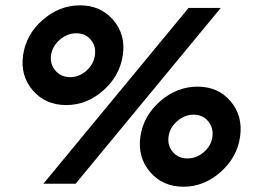

<svg xmlns="http://www.w3.org/2000/svg" viewBox="-20 -691 967 722"><path d="M441.9 -483.9Q430.7 -405.8 368.4 -350.8Q306.2 -295.9 229 -295.9Q150.9 -295.9 103.3 -351.1Q55.7 -406.2 66.9 -483.9Q78.1 -561.5 140.6 -616.2Q203.1 -670.9 280.8 -670.9Q358.4 -670.9 405.8 -616Q453.1 -561 441.9 -483.9ZM143.1 0 689 -661.1H810.1L264.2 0ZM171.9 -483.9Q167.5 -449.2 188.7 -425Q210 -400.9 244.1 -400.9Q277.8 -400.9 305.2 -425.3Q332.5 -449.7 336.9 -483.9Q341.8 -517.6 321.3 -541.7Q300.8 -565.9 267.1 -565.9Q232.9 -565.9 205.1 -541.7Q177.2 -517.6 171.9 -483.9ZM507.8 -176.8Q519 -254.9 582 -310.1Q645 -365.2 723.1 -365.2Q800.3 -365.2 847.2 -310.1Q894 -254.9 882.8 -176.8Q872.1 -99.6 809.6 -44.2Q747.1 11.2 669.9 11.2Q592.3 11.2 544.7 -43.9Q497.1 -99.1 507.8 -176.8ZM613.8 -176.8Q609.4 -143.1 630.1 -119.1Q650.9 -95.2 685.1 -95.2Q718.8 -95.2 746.6 -119.1Q774.4 -143.1 778.8 -176.8Q783.2 -210.9 762.5 -235.4Q741.7 -259.8 708 -259.8Q674.3 -259.8 646.2 -235.4Q618.2 -210.9 613.8 -176.8Z"/></svg>

Font: Human Sans Bold
Style: Italic
Weight: 700
Italic angle: -8°
Designer: Tim Radville
Foundry: Continuum
Version: Version 1.000;FEAKit 1.0